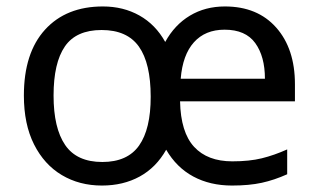

<svg xmlns="http://www.w3.org/2000/svg" viewBox="-20 -565 986 595"><path d="M677 -545Q778 -545 836 -479.5Q894 -414 894 -304V-251H538Q540 -155 581.5 -110Q623 -65 700 -65Q753 -65 791.5 -74.5Q830 -84 870 -102V-25Q830 -7 791 1.5Q752 10 699 10Q631 10 579 -18Q527 -46 495 -101Q464 -46 413 -18Q362 10 296 10Q226 10 171.5 -22.5Q117 -55 85.5 -117.5Q54 -180 54 -269Q54 -401 119.5 -473Q185 -545 299 -545Q362 -545 412 -517Q462 -489 492 -435Q521 -488 568.5 -516.5Q616 -545 677 -545ZM676 -473Q616 -473 581 -434Q546 -395 540 -321H801Q801 -390 771 -431.5Q741 -473 676 -473ZM295 -472Q216 -472 181 -421Q146 -370 146 -269Q146 -168 182 -115.5Q218 -63 297 -63Q375 -63 411 -114Q447 -165 447 -265Q447 -369 410.5 -420.5Q374 -472 295 -472Z"/></svg>

Font: Noto Sans NKo
Style: Regular
Weight: 400
Designer: Monotype Design Team
Foundry: Monotype Imaging Inc.
Version: Version 2.003; ttfautohint (v1.8.4.7-5d5b)